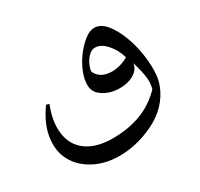

<svg xmlns="http://www.w3.org/2000/svg" viewBox="-123 -558 904 868"><g transform="rotate(-30 329.0 -124.5)"><path d="M113 -207Q91 -152 89 -105.5Q87 -59 102 -24Q122 22 168.5 46.5Q215 71 285 71Q365 71 431 46.5Q497 22 549 -32Q558 -64 552.5 -98.5Q547 -133 534 -177Q529 -148 505 -131.5Q481 -115 448.5 -111Q416 -107 385 -114Q352 -122 328.5 -141.5Q305 -161 304 -192Q303 -222 316.5 -257Q330 -292 352 -323Q377 -358 407 -382Q437 -406 464 -404Q495 -402 521 -370Q547 -338 565 -291Q582 -248 590.5 -199.5Q599 -151 598.5 -106Q598 -61 586 -30Q569 16 534.5 52.5Q500 89 449 113Q403 135 358 145Q313 155 272 155Q187 155 124.5 115.5Q62 76 42 10Q29 -36 41 -92.5Q53 -149 98 -212ZM350 -240Q357 -221 373.5 -209Q390 -197 412 -194Q437 -190 465 -196Q493 -202 518 -217Q505 -262 476.5 -293.5Q448 -325 418 -325Q401 -325 386 -311Q371 -297 361.5 -277.5Q352 -258 350 -240Z"/></g></svg>

Font: Bona Nova SC
Style: Regular
Weight: 400
Designer: Mateusz Machalski
Foundry: Capitalics
Version: Version 4.001; ttfautohint (v1.8.4.7-5d5b)